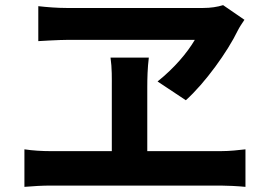

<svg xmlns="http://www.w3.org/2000/svg" viewBox="-20 -739 1040 747"><path d="M738 -584C708 -533 658 -474 593 -422L703 -349C778 -416 866 -539 905 -620C912 -634 921 -647 931 -662L848 -719C826 -712 799 -708 771 -708H238C204 -708 163 -711 129 -715V-579C129 -579 208 -584 248 -584ZM553 -151V-399C553 -434 554 -474 559 -515H410C416 -474 415 -433 415 -400V-151H176C145 -151 108 -153 75 -158V-12C110 -15 146 -17 176 -17H839C862 -17 905 -15 935 -12V-158C908 -155 875 -151 839 -151Z"/></svg>

Font: Noto Sans CJK JP Bold
Style: Regular
Weight: 700
Designer: Ryoko NISHIZUKA (kana & ideographs); Paul D. Hunt (Latin, Greek & Cyrillic); Wenlong ZHANG (bopomofo); Sandoll Communica
Foundry: Adobe Systems Incorporated
Version: Version 1.004;PS 1.004;hotconv 1.0.82;makeotf.lib2.5.63406